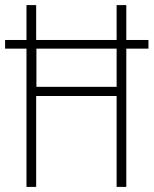

<svg xmlns="http://www.w3.org/2000/svg" viewBox="-20 -734 603 754"><path d="M84 0H122V-357H438V0H476V-543H563V-577H476V-714H438V-577H122V-714H84V-577H0V-543H84ZM123 -393V-543H438V-393Z"/></svg>

Font: Noto Sans Arabic UI Cn XLt
Style: Regular
Weight: 200
Width: 3
Designer: Monotype Design Team, Nadine Chahine and Nizar Qandah
Foundry: Monotype Imaging Inc.
Version: Version 2.010